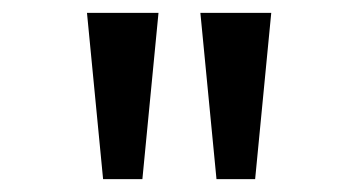

<svg xmlns="http://www.w3.org/2000/svg" viewBox="-20 -749 542 298"><path d="M140 -471 115 -729H226L201 -471ZM316 -471 291 -729H401L376 -471Z"/></svg>

Font: sinhala15
Style: Book
Weight: 400
Designer: Jelle Bosma - Monotype Design Team
Foundry: Monotype Imaging Inc.
Version: Version 2.003